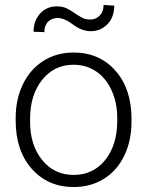

<svg xmlns="http://www.w3.org/2000/svg" viewBox="-20 -752 600 782"><path d="M43.9 -260.3V-272Q43.9 -348.1 73.5 -409.2Q103 -470.2 157 -504.2Q210.9 -538.1 279.3 -538.1Q384.8 -538.1 450.2 -464.1Q515.6 -390.1 515.6 -268.1V-255.9Q515.6 -179.2 486.1 -117.9Q456.5 -56.6 402.8 -23.4Q349.1 9.8 280.3 9.8Q175.3 9.8 109.6 -64.2Q43.9 -138.2 43.9 -260.3ZM102.5 -255.9Q102.5 -161.1 151.6 -100.3Q200.7 -39.6 280.3 -39.6Q359.4 -39.6 408.4 -100.3Q457.5 -161.1 457.5 -260.7V-272Q457.5 -332.5 435.1 -382.8Q412.6 -433.1 372.1 -460.7Q331.5 -488.3 279.3 -488.3Q201.2 -488.3 151.9 -427Q102.5 -365.7 102.5 -266.6ZM116.7 -622.6Q116.7 -667.5 143.3 -696.8Q169.9 -726.1 211.9 -726.1Q235.4 -726.1 252 -717.8Q268.6 -709.5 283.2 -699.2Q297.9 -689 312.7 -680.7Q327.6 -672.4 347.7 -672.4Q370.1 -672.4 386 -688.5Q401.9 -704.6 401.9 -731.9L445.3 -729Q445.3 -682.1 417.7 -653.6Q390.1 -625 350.1 -625Q313 -625 277.6 -651.9Q242.2 -678.7 214.4 -678.7Q191.4 -678.7 176 -663.6Q160.6 -648.4 160.6 -621.1Z"/></svg>

Font: Roboto Light
Style: Regular
Weight: 300
Designer: Google
Version: Version 2.137; 2017